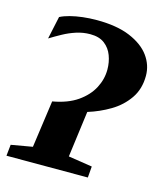

<svg xmlns="http://www.w3.org/2000/svg" viewBox="-94 -633 598 702"><g transform="rotate(15 204.5 -282.0)"><path d="M-4.5 0 0 -42.5 80.5 -56.5 105.5 -235Q162.5 -245 198.8 -270.2Q235 -295.5 252.8 -329.2Q270.5 -363 270.5 -399.5Q270.5 -427.5 261.2 -452.2Q252 -477 231.5 -492.8Q211 -508.5 177 -508.5Q150 -508.5 124.5 -500.2Q99 -492 75.8 -479.2Q52.5 -466.5 31.5 -453.5L50 -539.5Q65.5 -547.5 87 -553Q108.5 -558.5 133.8 -561.5Q159 -564.5 187 -564.5Q263 -564.5 313 -543.5Q363 -522.5 387.8 -488.5Q412.5 -454.5 412.5 -414Q412.5 -364 387.5 -327.8Q362.5 -291.5 323 -268Q283.5 -244.5 239.5 -231L216.5 -56.5L307 -42.5L303.5 0Z"/></g></svg>

Font: Merriweather 36pt
Style: Bold Italic
Weight: 700
Italic angle: -7.8°
Version: Version 2.101